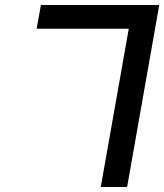

<svg xmlns="http://www.w3.org/2000/svg" viewBox="-20 -745 654 765"><path d="M493 -630.5H126L143 -725H614.5L486.5 0H381.5Z"/></svg>

Font: JuliaMono Medium
Style: Italic
Weight: 500
Italic angle: -9°
Monospace: yes
Designer: cormullion
Foundry: corm
Version: Version 0.054; ttfautohint (v1.8.4)